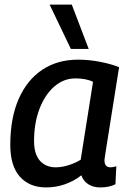

<svg xmlns="http://www.w3.org/2000/svg" viewBox="-20 -810 564 840"><path d="M418 10Q389 10 367 -3.5Q345 -17 336 -43Q304 -18 264.5 -4Q225 10 182 10Q109 10 67 -37Q25 -84 25 -176Q25 -293 61.5 -376.5Q98 -460 164.5 -504.5Q231 -549 322 -549Q369 -549 418 -539.5Q467 -530 501 -516Q482 -396 469.5 -318Q457 -240 450 -195.5Q443 -151 440 -132Q437 -113 437 -110Q437 -78 463 -78Q477 -78 489 -83L485 -4Q458 10 418 10ZM333 -111 387 -452Q371 -460 351.5 -463.5Q332 -467 310 -467Q258 -467 217 -431Q176 -395 152.5 -333Q129 -271 129 -193Q129 -136 154.5 -107Q180 -78 224 -78Q251 -78 280.5 -87.5Q310 -97 333 -111ZM290 -596 197 -790H294L368 -596Z"/></svg>

Font: Georama Medium
Style: Italic
Weight: 500
Italic angle: -9°
Designer: Jean-Baptiste Levee
Foundry: Production Type
Version: Version 1.000